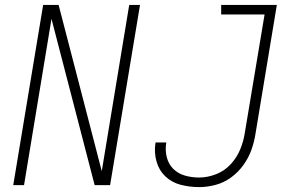

<svg xmlns="http://www.w3.org/2000/svg" viewBox="-20 -755 1192 783"><path d="M792 8Q825 8 859 -1Q893 -10 922.5 -31.5Q952 -53 973 -82.5Q994 -112 1005.5 -144.5Q1017 -177 1022 -210L1109 -735H882V-696H1059L979 -217Q974 -182 960.5 -148Q947 -114 921.5 -86Q896 -58 861 -44.5Q826 -31 792 -31Q762 -31 734 -39Q706 -47 686.5 -66.5Q667 -86 660 -114.5Q653 -143 658 -173V-174H615L614 -172Q608 -134 618 -97.5Q628 -61 654 -36Q680 -11 716.5 -1.5Q753 8 792 8ZM34 0H78L190 -678L366 0H429L551 -735H507L395 -57L219 -735H156Z"/></svg>

Font: Iosevka Sparkle XLtObl
Style: Regular
Weight: 200
Italic angle: -9°
Designer: Belleve Invis
Foundry: Belleve Invis
Version: Version 4.5.0; ttfautohint (v1.8.3)